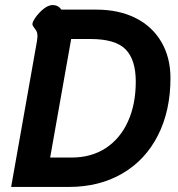

<svg xmlns="http://www.w3.org/2000/svg" viewBox="-20 -738 703 758"><path d="M126 -576Q128 -590 128 -594Q128 -607 124.5 -614Q121 -621 114.5 -629Q108 -637 108 -643Q108 -647 111 -654Q123 -677 145.5 -697.5Q168 -718 188 -718Q210 -718 222 -700H360Q449 -700 515 -667Q581 -634 617 -572.5Q653 -511 653 -430Q653 -301 603.5 -203.5Q554 -106 463 -53Q372 0 252 0H24ZM262 -116Q340 -116 397 -153Q454 -190 485 -258Q516 -326 516 -416Q516 -502 476 -543Q436 -584 337 -584H261L178 -116Z"/></svg>

Font: Niramit
Style: Bold Italic
Weight: 700
Italic angle: -10°
Designer: Katatrad Aksorn Co.,Ltd.
Foundry: Cadson Demak Co.,Ltd.
Version: Version 1.001; ttfautohint (v1.6)